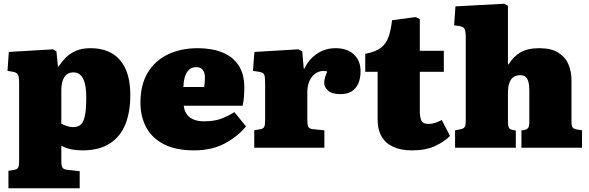

<svg xmlns="http://www.w3.org/2000/svg" viewBox="-20 -788 3142 1024"><path d="M25 216V123L55 118Q70 116 76 107Q82 98 82 70V-343Q82 -379 75 -390.5Q68 -402 50 -405L20 -410L27 -511L263 -525L281 -514L289 -433H292Q309 -459 331 -481Q353 -503 385 -517Q417 -531 462 -531Q530 -531 577.5 -503Q625 -475 650 -419.5Q675 -364 675 -279Q675 -192 649 -126Q623 -60 566 -23Q509 14 420 14Q386 14 358 8Q330 2 307 -11V72Q307 97 313.5 106.5Q320 116 342 118L405 125V216ZM370 -110Q397 -110 412 -124.5Q427 -139 433.5 -174Q440 -209 440 -268Q440 -315 432 -344.5Q424 -374 409 -388Q394 -402 371 -402Q349 -402 334.5 -389.5Q320 -377 313.5 -355Q307 -333 307 -304V-129Q318 -122 336 -116Q354 -110 370 -110Z M1014 14Q918 14 854.5 -18.5Q791 -51 760 -108.5Q729 -166 729 -241Q729 -337 768.5 -401.5Q808 -466 877 -498.5Q946 -531 1034 -531Q1111 -531 1167 -508Q1223 -485 1253 -438.5Q1283 -392 1283 -323Q1283 -297 1281 -271Q1279 -245 1274 -224H960Q963 -196 977 -177.5Q991 -159 1014 -150Q1037 -141 1068 -141Q1121 -141 1157 -154Q1193 -167 1230 -190L1292 -114Q1248 -60 1179 -23Q1110 14 1014 14ZM958 -324H1069Q1071 -339 1072 -351Q1073 -363 1073 -374Q1073 -400 1061.5 -415Q1050 -430 1027 -430Q1002 -430 987 -415Q972 -400 965.5 -376.5Q959 -353 958 -324Z M1336 0V-93L1369 -99Q1385 -102 1389.5 -112Q1394 -122 1394 -148V-343Q1394 -375 1390 -388Q1386 -401 1362 -405L1329 -410L1337 -511L1572 -525L1592 -514L1600 -422H1604Q1624 -469 1668.5 -500Q1713 -531 1770 -531Q1832 -531 1867.5 -497.5Q1903 -464 1903 -409Q1903 -369 1890.5 -341.5Q1878 -314 1854.5 -300Q1831 -286 1796 -286Q1751 -286 1730 -304.5Q1709 -323 1709 -346Q1709 -355 1710.5 -362Q1712 -369 1715 -379.5Q1718 -390 1725 -407Q1705 -412 1686 -407Q1667 -402 1651.5 -387Q1636 -372 1627.5 -349Q1619 -326 1619 -293V-146Q1619 -122 1624.5 -111.5Q1630 -101 1650 -99L1710 -93V0Z M2177 14Q2119 14 2078 -4.5Q2037 -23 2015.5 -59.5Q1994 -96 1994 -148V-405H1928V-501Q1982 -511 2010.5 -532.5Q2039 -554 2052 -590.5Q2065 -627 2071 -680L2197 -697L2219 -686V-517H2347V-405H2219V-194Q2219 -164 2227 -145.5Q2235 -127 2266 -127Q2283 -127 2301.5 -133Q2320 -139 2336 -148L2380 -63Q2349 -32 2300 -9Q2251 14 2177 14Z M2407 0V-93L2438 -99Q2452 -102 2458 -110Q2464 -118 2464 -144V-587Q2464 -620 2458 -633Q2452 -646 2430 -649L2402 -653L2409 -754L2670 -768L2689 -757V-445H2693Q2717 -486 2755.5 -508.5Q2794 -531 2856 -531Q2919 -531 2957 -507.5Q2995 -484 3011.5 -445Q3028 -406 3028 -359V-136Q3028 -117 3034 -108.5Q3040 -100 3059 -97L3084 -93V0H2761V-92L2777 -95Q2791 -98 2797 -106Q2803 -114 2803 -139V-307Q2803 -334 2798 -352Q2793 -370 2782.5 -378.5Q2772 -387 2754 -387Q2737 -387 2722 -379Q2707 -371 2698 -350Q2689 -329 2689 -288V-141Q2689 -119 2693.5 -108.5Q2698 -98 2714 -95L2731 -92V0Z"/></svg>

Font: Literata Black
Style: Regular
Weight: 900
Designer: Latin by Veronika Burian and Jose Scaglione. Greek by Irene Vlachou. Cyrillic by Vera Evstafieva.
Foundry: TypeTogether
Version: Version 3.103;gftools[0.9.29]